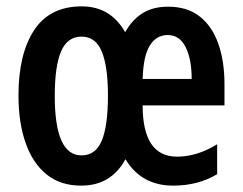

<svg xmlns="http://www.w3.org/2000/svg" viewBox="-20 -573 762 603"><path d="M508 -552Q568 -552 607 -521.5Q646 -491 665.5 -436Q685 -381 685 -309V-242H428Q428 -81 536 -81Q599 -81 662 -120V-26Q602 10 524 10Q424 10 374 -73Q329 10 235 10Q170 10 126.5 -25Q83 -60 60.5 -124Q38 -188 38 -273Q38 -403 87 -478Q136 -553 237 -553Q327 -553 373 -472Q396 -512 428.5 -532Q461 -552 508 -552ZM507 -463Q471 -463 450.5 -430Q430 -397 428 -325H582Q582 -387 563 -425Q544 -463 507 -463ZM236 -458Q192 -458 172 -412Q152 -366 152 -271Q152 -85 236 -85Q280 -85 299.5 -131Q319 -177 319 -273Q319 -365 299.5 -411.5Q280 -458 236 -458Z"/></svg>

Font: Noto Sans ExtraCondensed SemiBold
Style: Regular
Weight: 600
Width: 2
Designer: Monotype Design Team
Foundry: Monotype Imaging Inc.
Version: Version 2.013; ttfautohint (v1.8.4.7-5d5b)